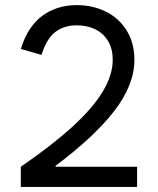

<svg xmlns="http://www.w3.org/2000/svg" viewBox="-20 -741 626 761"><path d="M426.8 -503.9Q426.8 -546.9 408.7 -577.6Q390.6 -608.4 358.4 -624.5Q326.2 -640.6 284.2 -640.6Q233.4 -640.6 198.7 -613.8Q164.1 -586.9 144.5 -523.4L62.5 -546.9Q89.8 -635.7 147.5 -678.2Q205.1 -720.7 284.2 -720.7Q348.6 -720.7 400.9 -694.3Q453.1 -668 482.9 -618.7Q512.7 -569.3 512.7 -503.9Q512.7 -404.3 432.6 -300.8Q352.5 -197.3 195.3 -80.1L200.2 -91.8V-80.1H523.4V0H62.5V-80.1Q187.5 -166 268.1 -239.7Q348.6 -313.5 387.7 -378.9Q426.8 -444.3 426.8 -503.9Z"/></svg>

Font: Wanted Sans Std Variable
Style: Regular
Weight: 400
Designer: Original Design by Kil Hyung-jin and Kang Hanbin, Wanted Lab, Inc;
Foundry: Wanted Lab, Inc.
Version: Version 1.003;Glyphs 3.2 (3227)